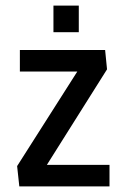

<svg xmlns="http://www.w3.org/2000/svg" viewBox="-20 -664 442 684"><path d="M48.8 0 41 -72.3 255.4 -409.2H50.8V-485.8H354.5L361.3 -417L147 -76.7H370.1V0ZM170.4 -549.3V-644H260.7V-549.3Z"/></svg>

Font: Anaheim SemiBold
Style: Regular
Weight: 600
Version: Version 2.001